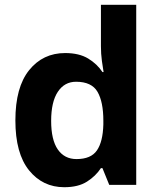

<svg xmlns="http://www.w3.org/2000/svg" viewBox="-20 -780 673 810"><path d="M251 9.8Q160.2 9.8 102.5 -61.5Q44.9 -132.8 44.9 -272Q44.9 -412.1 103 -484.1Q161.1 -556.2 254.9 -556.2Q314 -556.2 352.1 -533Q390.1 -509.8 412.1 -476.1H417Q414.1 -492.2 409.9 -522.7Q405.8 -553.2 405.8 -585V-759.8H554.7V0H440.9L412.1 -70.8H405.8Q383.8 -37.1 346.9 -13.7Q310.1 9.8 251 9.8ZM302.7 -108.9Q363.8 -108.9 388.9 -145.5Q414.1 -182.1 416 -254.9V-271Q416 -350.1 391.4 -392.6Q366.7 -435.1 300.8 -435.1Q252 -435.1 223.9 -392.6Q195.8 -350.1 195.8 -270Q195.8 -189.9 223.9 -149.4Q252 -108.9 302.7 -108.9Z"/></svg>

Font: Nokora
Style: Bold
Weight: 700
Designer: Danh Hong
Version: Version 8.000; ttfautohint (v1.8.3)